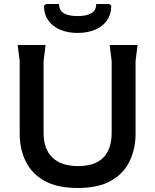

<svg xmlns="http://www.w3.org/2000/svg" viewBox="-20 -924 774 956"><path d="M367 12Q265 12 201.5 -23.5Q138 -59 108 -120.5Q78 -182 78 -258V-620L68 -700H207L197 -620V-262Q197 -182 241 -139.5Q285 -97 368 -97Q453 -97 494.5 -139.5Q536 -182 536 -262V-620L526 -700H665L655 -620V-258Q655 -182 625 -120.5Q595 -59 532 -23.5Q469 12 367 12ZM366 -760Q319 -760 281 -775.5Q243 -791 221 -821.5Q199 -852 199 -896L209 -904H274Q274 -872 298 -858Q322 -844 366 -844Q411 -844 435 -858Q459 -872 459 -904H524L534 -896Q534 -852 512 -821.5Q490 -791 452.5 -775.5Q415 -760 366 -760Z"/></svg>

Font: AR One Sans SemiBold
Style: Regular
Weight: 600
Designer: Niteesh Yadav
Foundry: Niteesh Yadav
Version: Version 1.001;gftools[0.9.33]